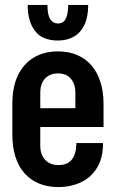

<svg xmlns="http://www.w3.org/2000/svg" viewBox="-20 -749 467 777"><path d="M215 8Q172 8 137.5 -6.5Q103 -21 79 -48Q55 -75 42.5 -114.5Q30 -154 30 -203V-330Q30 -397 52.5 -444Q75 -491 116.5 -516Q158 -541 215 -541Q258 -541 292 -526.5Q326 -512 349.5 -485Q373 -458 386 -418.5Q399 -379 399 -330V-235H129V-311H296L285 -302V-374Q285 -397 277 -414.5Q269 -432 253.5 -442Q238 -452 215 -452Q192 -452 175.5 -442Q159 -432 151 -414.5Q143 -397 143 -374V-158Q143 -136 151.5 -118.5Q160 -101 176.5 -91Q193 -81 216 -81Q255 -81 272 -105Q289 -129 289 -170H397Q397 -110 373 -70.5Q349 -31 308 -11.5Q267 8 215 8ZM214 -585Q151 -585 121.5 -624Q92 -663 92 -729H172Q172 -688 183.5 -671Q195 -654 214 -654Q237 -654 246.5 -674Q256 -694 256 -729H337Q337 -681 322 -649Q307 -617 279.5 -601Q252 -585 214 -585Z"/></svg>

Font: Hubot Sans Condensed SemiBold
Style: Regular
Weight: 600
Width: 3
Designer: Deni Anggara
Foundry: GitHub, Inc., Subsidiary of Microsoft Corporation
Version: Version 2.000